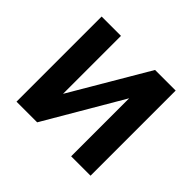

<svg xmlns="http://www.w3.org/2000/svg" viewBox="-132 -708 870 870"><g transform="rotate(45 303.0 -272.5)"><path d="M540.5 0H416.2V-371.8L198.5 0H66.1V-545.5H190V-174L408.4 -545.5H540.5Z"/></g></svg>

Font: Linik Sans SemiBold
Style: Regular
Weight: 600
Designer: Fonts by Rasmus Andersson / Changes by Cristiano Sobral with parts from Marc Monis
Foundry: rsms
Version: Version 3.020; ttfautohint (v1.6)